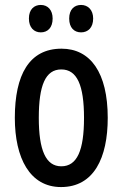

<svg xmlns="http://www.w3.org/2000/svg" viewBox="-20 -747 496 777"><path d="M97 -672C97 -635 118 -616 145 -616C173 -616 193 -635 193 -672C193 -707 173 -727 145 -727C118 -727 97 -709 97 -672ZM260 -672C260 -635 280 -616 308 -616C336 -616 357 -635 357 -672C357 -707 336 -727 308 -727C281 -727 260 -709 260 -672ZM416 -270C416 -453 346 -550 229 -550C98 -550 40 -444 40 -270C40 -107 101 10 227 10C360 10 416 -108 416 -270ZM137 -270C137 -402 164 -466 228 -466C292 -466 320 -402 320 -270C320 -138 292 -74 228 -74C165 -74 137 -140 137 -270Z"/></svg>

Font: Noto Sans Gujarati ExtraCondensed Medium
Style: Regular
Weight: 500
Width: 2
Designer: Jelle Bosma - Monotype Design Team, Universal Thirst
Foundry: Monotype Imaging Inc.
Version: Version 2.106